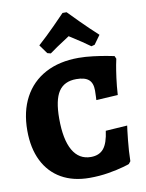

<svg xmlns="http://www.w3.org/2000/svg" viewBox="-99 -986 808 1066"><g transform="rotate(-10 305.0 -453.0)"><path d="M23 -307Q23 -415 65 -493.5Q107 -572 185.5 -614Q264 -656 373 -656Q411 -656 455 -650.5Q499 -645 531 -639Q563 -633 572 -631L579 -615Q577 -608 572 -581Q567 -554 561 -509.5Q555 -465 552 -415L430 -408Q430 -412 431 -427Q432 -442 432 -462Q432 -504 410 -523Q388 -542 340 -542Q272 -542 240.5 -494.5Q209 -447 209 -342Q209 -224 244 -163Q279 -102 346 -102Q393 -102 418 -132Q443 -162 452 -231L574 -239Q571 -221 564.5 -159Q558 -97 557 -41L546 -27Q546 -26 511 -16Q476 -6 425.5 2.5Q375 11 319 11Q227 11 160.5 -27Q94 -65 58.5 -136.5Q23 -208 23 -307ZM207 -712 171 -762Q218 -804 266.5 -853Q315 -902 329 -917H352Q366 -902 415 -853Q464 -804 510 -762L474 -712L455 -707Q419 -734 340 -784Q255 -729 226 -707Z"/></g></svg>

Font: Alegreya SC ExtraBold
Style: Regular
Weight: 800
Designer: Juan Pablo del Peral
Foundry: Huerta Tipografica
Version: Version 2.007; ttfautohint (v1.6)